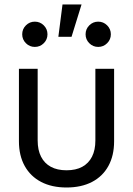

<svg xmlns="http://www.w3.org/2000/svg" viewBox="-20 -831 597 861"><path d="M278.3 9.8Q212.4 9.8 164.6 -15.1Q116.7 -40 90.8 -86.7Q64.9 -133.3 64.9 -197.3V-522.5H148.9V-201.2Q148.9 -158.2 164.1 -128.4Q179.2 -98.6 208 -83Q236.8 -67.4 278.3 -67.4Q320.3 -67.4 348.9 -83Q377.4 -98.6 392.6 -128.4Q407.7 -158.2 407.7 -201.2V-522.5H491.7V-197.3Q491.7 -133.3 466.1 -86.7Q440.4 -40 392.6 -15.1Q344.7 9.8 278.3 9.8ZM420.4 -620.6Q397 -620.6 380.4 -637.2Q363.8 -653.8 363.8 -677.2Q363.8 -700.7 380.4 -717.3Q397 -733.9 420.4 -733.9Q443.8 -733.9 460.4 -717.3Q477.1 -700.7 477.1 -677.2Q477.1 -653.8 460.4 -637.2Q443.8 -620.6 420.4 -620.6ZM136.2 -620.6Q112.8 -620.6 96.2 -637.2Q79.6 -653.8 79.6 -677.2Q79.6 -700.7 96.2 -717.3Q112.8 -733.9 136.2 -733.9Q159.7 -733.9 176.3 -717.3Q192.9 -700.7 192.9 -677.2Q192.9 -653.8 176.3 -637.2Q159.7 -620.6 136.2 -620.6ZM241.7 -666 260.3 -811H345.7L300.8 -666Z"/></svg>

Font: Inter 28pt
Style: Regular
Weight: 400
Designer: Rasmus Andersson
Foundry: rsms
Version: Version 4.001;git-66647c0bb